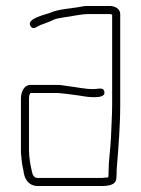

<svg xmlns="http://www.w3.org/2000/svg" viewBox="-20 -603 471 642"><path d="M50 -274V-101C50 -94 50 -88 51 -82L53 -62C54 -50 59 -33 60 -22C65 0 79 19 106 19H316C340 19 369 17 369 -8C370 -15 370 -22 370 -27C370 -32 370 -39 371 -47C376 -110 382 -183 382 -252V-556C382 -573 365 -583 347 -583H277C270 -583 264 -583 258 -582C221 -574 178 -574 147 -560C128 -553 67 -540 82 -516C92 -499 108 -519 120 -521C132 -526 146 -530 157 -536C167 -541 182 -543 194 -545C220 -548 249 -556 277 -556H347C350 -556 353 -555 355 -554V-252C355 -217 352 -176 351 -142C349 -99 343 -68 343 -27C343 -22 343 -17 342 -10C337 -9 333 -9 330 -9C326 -8 321 -8 316 -8H106C94 -8 89 -18 87 -28C82 -50 77 -75 77 -101V-274C77 -281 78 -288 82 -292H167C173 -292 179 -292 184 -291L204 -289C211 -288 218 -287 226 -286C248 -284 269 -278 292 -278C309 -278 332 -279 329 -296C326 -313 308 -305 292 -305C263 -305 235 -312 207 -315L188 -318C181 -319 174 -319 167 -319H81C61 -319 50 -296 50 -274Z"/></svg>

Font: Electronic
Style: Lt
Weight: 300
Version: Version 1.011